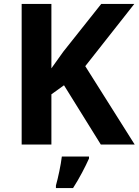

<svg xmlns="http://www.w3.org/2000/svg" viewBox="-20 -734 704 975"><path d="M664 0 413 -398 662 -714H494L301 -471C281 -443 261 -415 241 -387V-714H90V0H241V-255L305 -301L492 0ZM432 71V61H294C289 104 275 169 264 208V221H351C385 168 412 115 432 71Z"/></svg>

Font: Noto Sans Javanese
Style: Bold
Weight: 700
Designer: Monotype Design Team
Foundry: Monotype Imaging Inc.
Version: Version 2.005